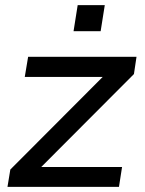

<svg xmlns="http://www.w3.org/2000/svg" viewBox="-20 -724 562 744"><path d="M9 0 20 -67 403 -451 399 -426H76L89 -504H509L499 -437L113 -50L117 -77H453L441 0ZM265 -603 281 -704H386L370 -603Z"/></svg>

Font: Mulish ExtraLight SemiBold
Style: Italic
Weight: 600
Italic angle: -9°
Version: Version 3.603